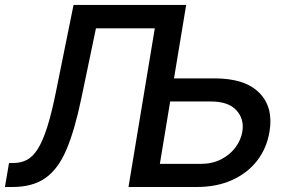

<svg xmlns="http://www.w3.org/2000/svg" viewBox="-36 -747 1152 767"><path d="M-16.3 0 0 -95.5 19.5 -95.9Q47.9 -96.2 71.4 -108.3Q94.8 -120.4 114.7 -151.6Q134.6 -182.9 152.7 -239.5Q170.8 -296.2 188.6 -385.7L257.8 -727.3H707.7L659.1 -433.9H821.4Q942.8 -433.9 1000 -376.1Q1057.2 -318.2 1040.5 -220.5Q1029.8 -155.5 991.7 -105.8Q953.5 -56.1 892 -28.1Q830.6 0 749.6 0H477.3L582.4 -633.9H347.3L289.4 -356.5Q263.1 -229.4 230.1 -150.9Q197.1 -72.4 146 -36.2Q94.8 0 14.2 0ZM643.8 -341.6 602.6 -92.3H764.9Q811.8 -92.3 847.5 -110.6Q883.2 -128.9 905 -158.6Q926.8 -188.2 932.2 -221.9Q940.3 -271.3 908.4 -306.5Q876.4 -341.6 806.1 -341.6Z"/></svg>

Font: Inter UI Medium
Style: Italic
Weight: 500
Italic angle: 9.39999°
Designer: Rasmus Andersson
Foundry: rsms
Version: 3.2;8d6f07862